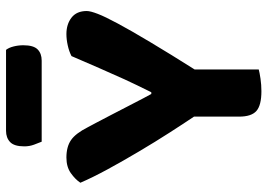

<svg xmlns="http://www.w3.org/2000/svg" viewBox="-140 -700 849 608"><g transform="rotate(-90 284.0 -396.5)"><path d="M361.9 -195.2H225.5Q199.8 -233.4 168.9 -281.4Q138 -329.4 107.8 -380.5Q77.5 -431.5 51.4 -479.5Q25.3 -527.6 8.8 -566Q19.7 -582.4 39.4 -596.3Q59.2 -610.2 88.6 -610.2Q122.8 -610.2 143.9 -595.6Q165 -581.1 184.4 -542.8Q187.5 -537.3 198.3 -516.8Q209.1 -496.3 223.3 -469Q237.5 -441.6 251.7 -414.1Q265.9 -386.5 276.5 -366.3Q287 -346.2 289.9 -341.4H295.4Q318.3 -387.2 336.3 -426.3Q354.2 -465.4 371.7 -505.9Q389.2 -546.4 409.9 -594.1Q425 -601.9 443.9 -606Q462.8 -610.2 479.7 -610.2Q510.8 -610.2 531.7 -594Q552.6 -577.8 552.6 -545.8Q552.6 -534.3 543.6 -510.9Q534.6 -487.5 513 -447.4Q491.5 -407.2 454.6 -345.5Q417.8 -283.7 361.9 -195.2ZM218.2 -250.2H367.6V-1.2Q358.1 1.5 338.5 4.4Q318.8 7.3 298.7 7.3Q253.9 7.3 236.1 -8.6Q218.2 -24.4 218.2 -63.2ZM395.5 -688.5H138.8Q134.8 -698.3 129.4 -712.7Q124 -727.2 124 -743.3Q124 -775.5 137.6 -788.4Q151.2 -801.4 173.5 -801.4H429.6Q436.7 -792.3 440.4 -777.4Q444.2 -762.4 444.2 -746.6Q444.2 -714.4 431.1 -701.4Q418.1 -688.5 395.5 -688.5Z"/></g></svg>

Font: Baloo Bhaijaan 2
Style: Regular
Weight: 400
Designer: Sanskriti Dholi, Noopur Datye and Ek Type
Foundry: Ek Type
Version: Version 1.701